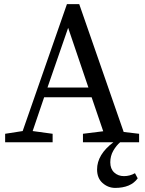

<svg xmlns="http://www.w3.org/2000/svg" viewBox="-20 -689 704 930"><path d="M647 174.8Q613.8 221.2 537.1 221.2Q502.9 220.7 476.6 197.3Q450.2 173.8 450.2 131.8Q450.2 59.6 529.3 0H381.8V-41L480 -53.2L423.8 -217.8H193.8L138.2 -54.2L234.9 -41V0H4.9V-41L89.8 -54.2L304.2 -668.9H363.8L579.1 -49.8L653.8 -41V0H562Q543.5 15.6 528.8 41Q514.2 66.4 514.2 97.2Q514.2 128.9 533.2 146.5Q552.2 164.1 580.6 164.1Q608.9 164.1 633.8 149.9ZM408.2 -265.1 310.1 -554.2 210 -265.1Z"/></svg>

Font: SourceSerifPro-Regular
Style: Regular
Weight: 400
Designer: Frank Grießhammer
Foundry: Adobe Systems Incorporated
Version: Version 1.014;PS Version 1.0;hotconv 1.0.73;makeotf.lib2.5.5